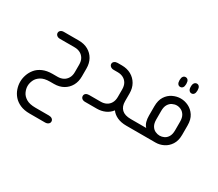

<svg xmlns="http://www.w3.org/2000/svg" viewBox="-145 -863 1662 1466"><g transform="rotate(30 686.5 -129.5)"><path d="M245 228H365Q382 228 393 236.5Q404 245 404 259Q404 272 393 280.5Q382 289 365 289H229Q180 289 145 273.5Q110 258 88 232.5Q66 207 55.5 176Q45 145 45 114Q45 84 55.5 53Q66 22 87.5 -4Q109 -30 144.5 -45.5Q180 -61 229 -61H274Q301 -61 322.5 -72Q344 -83 357 -105Q370 -127 370 -158V-223Q370 -256 357 -277.5Q344 -299 322.5 -310Q301 -321 274 -321H144Q127 -321 116.5 -330Q106 -339 106 -352Q106 -365 116.5 -373.5Q127 -382 144 -382H275Q323 -382 358.5 -362Q394 -342 413.5 -307Q433 -272 433 -226V-156Q433 -110 413.5 -75Q394 -40 359 -20Q324 0 277 0H242Q192 0 163 18Q134 36 122 62.5Q110 89 110 114Q110 139 122 165.5Q134 192 163.5 210Q193 228 245 228Z M925 -61V0H914Q868 0 834 -15.5Q800 -31 781 -58Q759 -29 726 -14.5Q693 0 655 0H551Q534 0 523.5 -8.5Q513 -17 513 -31Q513 -45 523.5 -53Q534 -61 551 -61H654Q681 -61 702.5 -72Q724 -83 736.5 -105Q749 -127 749 -158V-223Q749 -256 736.5 -277.5Q724 -299 702.5 -310Q681 -321 654 -321H618Q601 -321 590 -330Q579 -339 579 -352Q579 -365 590 -373.5Q601 -382 618 -382H655Q702 -382 737.5 -362Q773 -342 793 -307Q813 -272 813 -226V-157Q813 -111 839 -86Q865 -61 919 -61Z M1122 -462Q1109 -462 1101 -472.5Q1093 -483 1093 -502V-507Q1093 -527 1101 -537.5Q1109 -548 1122 -548Q1136 -548 1144 -537.5Q1152 -527 1152 -507V-502Q1152 -483 1144 -472.5Q1136 -462 1122 -462ZM1222 -462Q1209 -462 1200.5 -472.5Q1192 -483 1192 -502V-507Q1192 -527 1200.5 -537.5Q1209 -548 1222 -548Q1235 -548 1243 -537.5Q1251 -527 1251 -507V-502Q1251 -483 1243 -472.5Q1235 -462 1222 -462ZM913 0V-61H1055Q1039 -78 1032.5 -101.5Q1026 -125 1026 -153V-235Q1026 -288 1047.5 -321.5Q1069 -355 1103 -371.5Q1137 -388 1172 -388Q1208 -388 1241.5 -371.5Q1275 -355 1297 -321.5Q1319 -288 1319 -235V-153Q1319 -101 1297 -67Q1275 -33 1241.5 -16.5Q1208 0 1172 0ZM1172 -61Q1192 -61 1211 -70Q1230 -79 1242.5 -100Q1255 -121 1255 -156V-231Q1255 -266 1242.5 -287Q1230 -308 1211 -317.5Q1192 -327 1172 -327Q1153 -327 1133.5 -317.5Q1114 -308 1101.5 -287Q1089 -266 1089 -231V-156Q1089 -121 1101.5 -100Q1114 -79 1133.5 -70Q1153 -61 1172 -61Z"/></g></svg>

Font: Beiruti
Style: Regular
Weight: 400
Version: Version 1.00